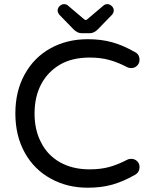

<svg xmlns="http://www.w3.org/2000/svg" viewBox="-20 -878 719 909"><path d="M327.1 -740.2 260.7 -808.6Q252.9 -818.4 252.9 -829.1Q252.9 -839.8 262.2 -849.1Q271.5 -858.4 283.2 -858.4Q293.9 -858.4 301.8 -851.6L377.9 -787.1Q383.8 -783.2 385.7 -783.2Q389.6 -783.2 393.6 -787.1L469.7 -851.6Q477.5 -858.4 488.3 -858.4Q500 -858.4 509.3 -849.1Q518.6 -839.8 518.6 -829.1Q518.6 -818.4 510.7 -808.6L444.3 -740.2Q425.8 -720.7 404.3 -720.7H367.2Q345.7 -720.7 327.1 -740.2ZM220.7 -32.2Q141.6 -75.2 97.2 -155.3Q52.7 -235.4 52.7 -340.8Q52.7 -447.3 97.7 -527.3Q141.6 -606.4 219.2 -649.4Q296.9 -692.4 395.5 -692.4Q460 -692.4 511.7 -677.7Q563.5 -663.1 618.2 -631.8Q640.6 -621.1 640.6 -593.8Q640.6 -579.1 629.4 -567.4Q618.2 -555.7 600.6 -555.7Q589.8 -555.7 583 -559.6Q538.1 -583 497.1 -594.2Q456.1 -605.5 404.3 -605.5Q320.3 -605.5 262.7 -571.3Q205.1 -537.1 174.3 -478Q143.6 -418.9 143.6 -340.8Q143.6 -262.7 173.8 -205.1Q204.1 -143.6 263.7 -109.9Q323.2 -76.2 404.3 -76.2Q456.1 -76.2 497.1 -87.4Q538.1 -98.6 583 -122.1Q589.8 -126 600.6 -126Q618.2 -126 629.4 -114.7Q640.6 -103.5 640.6 -87.9Q640.6 -61.5 618.2 -49.8Q563.5 -18.6 511.7 -3.9Q460 10.7 395.5 10.7Q297.9 10.7 220.7 -32.2Z"/></svg>

Font: YuPearl-Regular
Style: Regular
Weight: 400
Designer: Max Yao
Foundry: Max-Everyday
Version: Version 1.011; ttfautohint (v1.8.3)